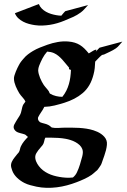

<svg xmlns="http://www.w3.org/2000/svg" viewBox="-20 -720 626 944"><path d="M581.5 -515.4Q573.7 -507.1 566.5 -498Q559.3 -489 550 -482.4Q536.4 -473.1 521.4 -466.2Q506.3 -459.2 491.7 -452.1Q489 -450.9 485.7 -450.7Q482.4 -450.4 480 -448.5Q471.2 -441.4 463.6 -433.2Q456.1 -425 448 -417Q447.5 -400.9 445.8 -385.3Q444.1 -369.6 439.9 -354Q436.5 -340.6 431.5 -327.3Q426.5 -314 419.4 -301.8Q406.2 -279.1 387 -262.7Q367.7 -246.3 345 -234.6Q322.3 -222.9 297.5 -215.1Q272.7 -207.3 248.5 -201.4Q224.1 -195.3 197.5 -194.6L196.8 -192.6Q193.8 -186 189.9 -179.9Q186 -173.8 182 -167.8Q178 -161.9 174.1 -155.6Q170.2 -149.4 167.2 -142.8Q165.5 -135 168.2 -129.5Q170.9 -124 177 -119.1Q181.6 -116.9 186.9 -115.5Q192.1 -114 197.5 -112.7Q202.9 -111.3 207.9 -109.7Q212.9 -108.2 217.3 -105.7Q220.9 -103.8 224 -101.6Q227.1 -99.4 230 -96.7L234.1 -93.3Q235.6 -92.8 236.1 -92.8Q242.9 -91.3 250.7 -90.9Q258.5 -90.6 266.5 -90.9Q274.4 -91.3 282.2 -91.8Q290 -92.3 297.4 -92.3Q315.2 -92.3 333.3 -92.3Q351.3 -92.3 369.3 -91.2Q387.2 -90.1 404.9 -87.4Q422.6 -84.7 439.7 -79.3Q449 -76.4 458.9 -71.9Q468.8 -67.4 477.4 -61.3Q486.1 -55.2 493 -47.4Q500 -39.6 503.4 -29.8Q506.8 -20.5 505.6 -7.7Q504.4 5.1 501 18.7Q497.6 32.2 492.9 45.3Q488.3 58.3 484.9 67.9Q482.4 74.7 480.1 81.9Q477.8 89.1 473.6 95Q470 100.3 466.3 105.7Q462.6 111.1 458.5 116.2Q456.8 118.2 454.6 119.6Q452.4 121.1 450.4 123Q445.6 127.2 440.7 131.5Q435.8 135.7 430.7 139.6Q423.3 145 413.9 150.1Q404.5 155.3 394.4 160Q384.3 164.8 374.5 168.8Q364.7 172.9 356.9 175.8Q334 184.6 309.3 191.2Q284.7 197.8 259.5 200.9Q234.4 204.1 209.1 203.5Q183.8 202.9 159.4 197.8Q144 194.3 129 190.4Q114 186.5 99.9 179.4Q90.3 174.6 81.1 168.1Q71.8 161.6 63.7 153.8Q55.7 146 49.4 136.8Q43.2 127.7 39.6 117.2Q37.1 110.1 35.3 103Q33.4 95.9 34.4 88.6Q35.2 82.3 37.8 76.2Q40.5 70.1 44.2 64.5Q47.9 58.8 52 53.7Q56.2 48.6 60.1 43.7Q60.1 43.7 61.4 41.9Q62.7 40 64.8 37.7Q66.9 35.4 69.1 32.8Q71.3 30.3 72.8 28.3Q76.9 21.2 78.2 13.5Q79.6 5.9 83 -1.2Q89.4 -14.4 98.4 -25.5Q107.4 -36.6 117.7 -46.9Q113.3 -49.3 109.9 -53.2Q106.4 -57.1 101.8 -59.1Q96.7 -61 91.2 -62.4Q85.7 -63.7 80.3 -65.2Q75 -66.7 69.7 -68.5Q64.5 -70.3 59.8 -73.5Q54.9 -76.9 51.3 -82.3Q47.6 -87.6 47.1 -93.5Q46.6 -100.3 49.7 -106.7Q52.7 -113 56.2 -118.4Q56.6 -119.6 57.1 -120.4Q57.6 -121.1 58.1 -121.6Q57.6 -121.3 58.8 -123Q60.1 -124.8 60.5 -125.7Q62.5 -129.2 63.5 -130.9Q64.5 -132.6 66.4 -135.5Q71.3 -142.8 75.8 -150.1Q80.3 -157.5 83 -165.8Q85.2 -172.6 86.4 -179.6Q87.6 -186.5 89.6 -193.4Q91.6 -201.4 95.7 -207.8Q99.9 -214.1 105 -220.2L104.2 -221.9Q102.1 -227.3 98.3 -232.2Q94.5 -237.1 90.3 -241.9Q86.2 -246.8 81.9 -251.7Q77.6 -256.6 74.7 -261.7Q70.1 -269.5 65.6 -278.2Q61 -286.9 57.3 -296Q53.5 -305.2 51.1 -314.6Q48.8 -324 48.6 -333.3Q48.3 -339.8 51 -348.9Q53.7 -357.9 57.5 -367.3Q61.3 -376.7 65.4 -385.3Q69.6 -393.8 72.5 -399.2Q75.7 -405.3 78.2 -409.3Q80.8 -413.3 83.3 -416.6Q85.7 -419.9 88.7 -423.5Q91.8 -427 96.2 -432.1Q105.5 -443.6 117.3 -452.6Q129.2 -461.7 141.8 -469.2Q158.4 -479 176.6 -486.3Q194.8 -493.7 212.9 -500Q237.3 -508.8 263.8 -513.4Q290.3 -518.1 316.2 -515.9Q334 -514.4 347.7 -510.1Q361.3 -505.9 372.8 -498.8Q384.3 -491.7 394.7 -481.6Q405 -471.4 416 -458L416.5 -457.3Q430.7 -466.6 438.6 -470.7Q446.5 -474.9 450.1 -475.6Q453.6 -476.3 453.9 -474.7Q454.1 -473.1 453.2 -471.1Q452.4 -469 451.4 -467.4Q450.4 -465.8 451.3 -466.7Q452.1 -467.5 456.2 -471.7Q460.2 -475.8 469.2 -485.4ZM203.1 -43.2Q202.1 -41.5 201.4 -39.8Q200.7 -38.1 200 -36.4Q198 -28.6 196 -20.8Q194.1 -12.9 189.2 -6.3Q185.1 -1 179.3 5.5Q173.6 12 168.2 18.9Q162.8 25.9 158.7 33.1Q154.5 40.3 153.6 47.4Q152.8 54 153.9 60.5Q155 67.1 157.6 73.5Q160.2 79.8 163.6 85.6Q167 91.3 170.9 96.4Q180.2 108.6 191.8 117.6Q203.4 126.5 216.3 132.8Q229.2 139.2 243.5 143.3Q257.8 147.5 272.5 149.9Q279.5 151.1 286.4 152Q293.2 152.8 300.3 153.3Q306.6 153.8 311.2 153.9Q315.7 154.1 319.7 153.9Q323.7 153.8 328.1 153.4Q332.5 153.1 338.6 152.6Q345 147.2 350 140.9Q355 134.5 358.4 127Q367.2 108.4 373.2 88.4Q379.2 68.4 384.5 48.6Q386.7 40 387.3 30.9Q387.9 21.7 384.8 13.4Q380.6 2 371.5 -6.6Q362.3 -15.1 350.8 -21.4Q339.4 -27.6 326.9 -31.5Q314.5 -35.4 303.5 -37.4Q285.2 -40.8 266.5 -41.9Q247.8 -43 229.2 -43.2ZM325.7 -377.2Q320.6 -378.4 319.5 -380.9Q318.4 -383.3 320.1 -386.7Q311.5 -396.5 303.2 -407Q294.9 -417.5 286.1 -427.1Q277.3 -436.8 267.3 -445.1Q257.3 -453.4 245.1 -459Q237.1 -462.4 228.8 -464.1Q220.5 -465.8 211.9 -466.3Q198.2 -450.9 188.8 -432.9Q179.4 -414.8 172.1 -395.8Q170.4 -390.6 169.1 -385.4Q167.7 -380.1 167.7 -374.5Q168 -366 170.5 -356.3Q173.1 -346.7 177 -336.9Q180.9 -327.1 185.8 -318.1Q190.7 -309.1 195.3 -302Q198.7 -297.1 202.6 -292.7Q206.5 -288.3 210.2 -283.7Q212.9 -280.5 215.7 -277.1Q218.5 -273.7 220.5 -270.3Q221.9 -267.6 222.9 -264.3Q223.9 -261 226.6 -259.3Q239.7 -251.5 255.5 -247.7Q271.2 -243.9 286.6 -243.9Q298.3 -258.5 306.2 -274.3Q314 -290 318.7 -306.6Q323.5 -323.2 325.8 -340.7Q328.1 -358.2 328.9 -376.5ZM170.9 -700.2Q176 -687.3 185.3 -678Q194.6 -668.7 206.2 -662.2Q217.8 -655.8 230.7 -651.7Q243.7 -647.7 256.6 -645.5Q262 -644.5 268.4 -643.8Q274.9 -643.1 281.5 -642.8L284.9 -647Q288.8 -651.6 292.6 -656.2Q296.4 -660.9 300.8 -665L413.1 -695.1Q403.8 -685.8 396.1 -676.5Q388.4 -667.2 377.7 -659.2Q359.4 -645.5 338.4 -636.2Q317.4 -627 296.6 -618.4Q279.5 -611.3 261.6 -606.1Q243.7 -600.8 225.2 -597.9Q206.8 -595 188.2 -594.4Q169.7 -593.8 151.4 -596.4Q137.5 -598.4 122.4 -602.4Q107.4 -606.4 94 -613.4Q80.6 -620.4 69.7 -630.6Q58.8 -640.9 53.2 -655Z"/></svg>

Font: Autopia
Style: Bold
Weight: 700
Designer: Antoine Gelgon
Foundry: Antoine Gelgon
Version: 001.000